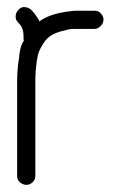

<svg xmlns="http://www.w3.org/2000/svg" viewBox="-20 -524 334 538"><path d="M54 -6C61 -6 67 -9 72 -14C77 -19 79 -24 79 -31V-298C79 -313 80 -331 83 -352L86 -369C88 -379 94 -391 104 -406C114 -421 130 -431 154 -437C158 -438 164 -439 170 -441C176 -443 184 -443 193 -443H245C252 -443 257 -446 262 -451C267 -456 270 -462 270 -469C270 -476 267 -482 262 -487C257 -492 252 -494 245 -494H193C186 -494 180 -493 173 -492C139 -488 111 -479 90 -464C90 -467 85 -475 76 -487L69 -495C64 -500 58 -503 51 -504C44 -505 38 -503 33 -498C28 -493 25 -488 24 -481C23 -474 25 -467 30 -462L37 -454C43 -446 46 -436 46 -422V-415C46 -414 46 -412 47 -411C41 -401 37 -390 35 -376L33 -359C32 -354 31 -346 30 -336C29 -326 28 -313 28 -298V-31C28 -24 30 -19 35 -14C40 -9 47 -6 54 -6Z"/></svg>

Font: AppleStorm
Style: Rg
Weight: 400
Foundry: Cannot Into Space Fonts
Version: Version 1.01